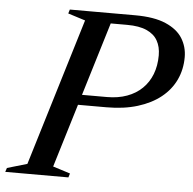

<svg xmlns="http://www.w3.org/2000/svg" viewBox="-78 -735 791 786"><g transform="rotate(5 317.5 -342.5)"><path d="M360 -341.5Q406 -341.5 442.2 -354.8Q478.5 -368 504 -392.8Q529.5 -417.5 543 -452.2Q556.5 -487 556.5 -530Q556.5 -565 542.2 -590.2Q528 -615.5 497.2 -629.2Q466.5 -643 416.5 -643H272L290.5 -685H445.5Q524.5 -685 572.2 -664.2Q620 -643.5 641.5 -608.8Q663 -574 663 -531.5Q663 -481 643 -438.5Q623 -396 584.2 -365Q545.5 -334 489.5 -316.8Q433.5 -299.5 362 -299.5H171.5L181.5 -341.5ZM165.5 -39 236.5 -16.5 231.5 0H-28L-22.5 -16.5L59.5 -40.5L243.5 -646L172.5 -668.5L177.5 -685H362Z"/></g></svg>

Font: Newsreader 36pt Medium
Style: Italic
Weight: 500
Italic angle: -17°
Designer: Hugues Gentile
Foundry: Production Type
Version: Version 1.003